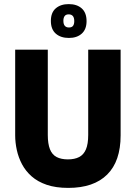

<svg xmlns="http://www.w3.org/2000/svg" viewBox="-20 -902 662 936"><path d="M313 14Q252 14 208 -1Q164 -16 134.5 -42Q105 -68 87.5 -101Q70 -134 62 -170.5Q54 -207 54 -242V-660H213V-244Q213 -201 223.5 -174.5Q234 -148 256 -136.5Q278 -125 311 -125Q344 -125 366 -136.5Q388 -148 399 -174Q410 -200 410 -244V-660H568V-242Q568 -116 502.5 -51Q437 14 313 14ZM316 -717Q276 -717 252 -738Q228 -759 228 -800Q228 -841 252 -861.5Q276 -882 315 -882Q355 -882 378.5 -861Q402 -840 402 -799Q402 -759 378.5 -738Q355 -717 316 -717ZM316 -768Q330 -768 336 -776Q342 -784 342 -799Q342 -816 335 -824Q328 -832 315 -832Q301 -832 295 -823.5Q289 -815 289 -801Q289 -784 296 -776Q303 -768 316 -768Z"/></svg>

Font: Bricolage Grotesque 24pt SemiCondensed ExtraBold
Style: Regular
Weight: 800
Width: 4
Designer: Mathieu Triay
Foundry: Atelier Triay
Version: Version 1.001;gftools[0.9.33.dev8+g029e19f]